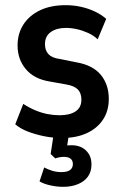

<svg xmlns="http://www.w3.org/2000/svg" viewBox="-20 -524 474 743"><path d="M220 10Q184 10 150 3Q116 -4 87.5 -15Q59 -26 39 -43L70 -122Q93 -107 117 -97Q141 -87 164.5 -82.5Q188 -78 210 -78Q250 -78 272.5 -93Q295 -108 295 -138Q295 -164 281 -178Q267 -192 237 -197L170 -209Q111 -219 79.5 -257Q48 -295 48 -348Q48 -394 70.5 -429Q93 -464 134.5 -484Q176 -504 234 -504Q265 -504 294 -497.5Q323 -491 348 -479Q373 -467 391 -451L358 -372Q342 -387 321 -396.5Q300 -406 278 -411Q256 -416 235 -416Q199 -416 176.5 -400Q154 -384 154 -353Q154 -329 167.5 -314.5Q181 -300 210 -296L275 -283Q339 -272 370 -234.5Q401 -197 401 -141Q401 -95 378.5 -61Q356 -27 315.5 -8.5Q275 10 220 10ZM224 199Q201 199 175.5 193.5Q150 188 133 178L151 124Q166 132 182.5 137Q199 142 218 142Q240 142 251 134Q262 126 262 111Q262 97 253 90Q244 83 228 83Q220 83 211 84.5Q202 86 194 89L176 72L190 -20H249L237 59L209 47Q217 42 230 40Q243 38 257 38Q279 38 296 46.5Q313 55 323.5 71.5Q334 88 334 112Q334 140 320.5 159Q307 178 282 188.5Q257 199 224 199Z"/></svg>

Font: Nunito Sans 10pt Condensed
Style: Bold
Weight: 700
Width: 3
Designer: Vernon Adams
Foundry: Vernon Adams
Version: Version 3.101;gftools[0.9.27]